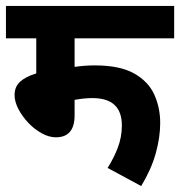

<svg xmlns="http://www.w3.org/2000/svg" viewBox="-20 -642 606 646"><path d="M231 -513V-417Q267 -422 298 -422Q383 -422 431 -395Q479 -368 499 -324Q519 -280 519 -228Q519 -180 504 -126Q489 -72 455 -16L342 -77Q363 -110 376.5 -145.5Q390 -181 390 -220Q390 -312 291 -312Q264 -312 231 -306V-254Q231 -180 168 -180Q145 -180 120.5 -193.5Q96 -207 75.5 -228.5Q55 -250 42 -275Q29 -300 29 -322Q29 -350 47.5 -367Q66 -384 102 -395V-513H0V-622H566V-513Z"/></svg>

Font: Noto Sans SemiCondensed
Style: Bold Italic
Weight: 700
Width: 4
Italic angle: -12°
Designer: Monotype Design Team
Foundry: Monotype Imaging Inc.
Version: Version 2.013; ttfautohint (v1.8.4.7-5d5b)